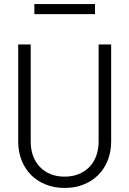

<svg xmlns="http://www.w3.org/2000/svg" viewBox="-20 -920 640 950"><path d="M530 -700H468V-220Q468 -181 456 -148.5Q444 -116 422 -93.5Q400 -71 369 -58.5Q338 -46 300 -46Q224 -46 178 -93.5Q132 -141 132 -220V-700H70V-220Q70 -169 87 -126.5Q104 -84 134 -54Q164 -24 206.5 -7Q249 10 300 10Q351 10 393.5 -7Q436 -24 466 -54Q496 -84 513 -126.5Q530 -169 530 -220ZM150 -850H450V-900H150Z"/></svg>

Font: CommitMonoV142 ExtLt
Style: Regular
Weight: 200
Monospace: yes
Designer: Eigil Nikolajsen
Foundry: Eigil Nikolajsen
Version: Version 1.142